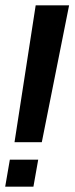

<svg xmlns="http://www.w3.org/2000/svg" viewBox="-22 -695 280 721"><path d="M32.5 -161H135L237.5 -675H112ZM-2.5 6H103.5L121.5 -95.5H15Z"/></svg>

Font: Anybody SemiExpanded
Style: Italic
Weight: 400
Width: 6
Italic angle: -10°
Version: Version 1.113;gftools[0.9.25]